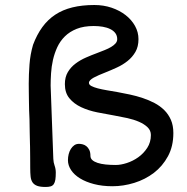

<svg xmlns="http://www.w3.org/2000/svg" viewBox="-20 -723 745 763"><path d="M100.1 -54.7Q100.1 -79.6 99.9 -96.4Q99.6 -113.3 99.6 -124.3Q99.6 -135.3 99.4 -141.6Q99.1 -147.9 99.1 -151.4Q99.1 -169.9 98.1 -194.8Q97.2 -219.7 97.2 -249Q96.2 -265.6 95.7 -284.2Q95.2 -302.7 95 -321Q94.7 -339.4 94.5 -357.2Q94.2 -375 94.2 -390.6Q94.2 -426.8 97.2 -466.6Q100.1 -506.3 111.3 -544.9Q126.5 -585.4 148.2 -615.2Q169.9 -645 199.5 -664.6Q229 -684.1 267.6 -693.6Q306.2 -703.1 355 -703.1Q391.6 -703.1 423.3 -692.4Q455.1 -681.6 479 -663.1Q502.9 -644.5 516.6 -619.9Q530.3 -595.2 530.3 -567.4Q530.3 -537.6 518.1 -516.6Q505.9 -495.6 486.8 -480.5Q467.8 -465.3 444.3 -454.6Q420.9 -443.8 398.9 -435.1Q385.3 -429.7 373.3 -424.6Q361.3 -419.4 352.5 -414.6Q343.8 -409.7 338.6 -404.5Q333.5 -399.4 333.5 -393.6Q333.5 -386.2 343.3 -381.1Q353 -376 368.9 -371.8Q384.8 -367.7 404.8 -364.3Q424.8 -360.8 445.3 -357.4Q469.7 -353 495.8 -347.4Q522 -341.8 546.9 -333.5Q571.8 -325.2 593.8 -313.7Q615.7 -302.2 632.6 -285.6Q649.4 -269 659.2 -246.6Q668.9 -224.1 668.9 -194.3Q668.9 -141.6 647.5 -102.1Q626 -62.5 591.6 -36.1Q557.1 -9.8 513.7 3.7Q470.2 17.1 426.8 17.1Q386.2 17.1 353.5 8.5Q320.8 0 297.9 -14.2Q274.9 -28.3 262.5 -47.1Q250 -65.9 250 -86.4Q250 -98.6 252.9 -110.4Q255.9 -122.1 261.5 -131.1Q267.1 -140.1 275.1 -145.8Q283.2 -151.4 293.9 -151.4Q300.8 -151.4 308.6 -149.4Q316.4 -147.5 323.2 -142.1Q330.1 -136.7 334.7 -127.4Q339.4 -118.2 339.4 -103.5Q339.4 -93.8 346.9 -86.9Q354.5 -80.1 367.9 -75.7Q381.3 -71.3 399.9 -69.3Q418.5 -67.4 440.4 -67.4Q460 -67.4 484.1 -75.2Q508.3 -83 529.5 -98.1Q550.8 -113.3 565.2 -135.5Q579.6 -157.7 579.6 -186.5Q579.6 -204.6 566.4 -217.3Q553.2 -230 532.5 -239Q511.7 -248 486.1 -253.7Q460.4 -259.3 435.5 -263.7Q401.4 -269.5 366.2 -276.6Q331.1 -283.7 302.5 -297.1Q273.9 -310.5 255.9 -332.3Q237.8 -354 237.8 -388.7Q237.8 -416.5 249.5 -436.3Q261.2 -456.1 280 -470.2Q298.8 -484.4 321.8 -494.4Q344.7 -504.4 367.2 -512.7Q382.3 -518.6 396.5 -524.2Q410.6 -529.8 421.6 -536.4Q432.6 -543 439.2 -550.5Q445.8 -558.1 445.8 -567.4Q445.8 -581.1 438.5 -591.1Q431.2 -601.1 418.2 -607.4Q405.3 -613.8 388.4 -616.7Q371.6 -619.6 352.5 -619.6Q313 -619.6 284.9 -608.4Q256.8 -597.2 237.8 -578.4Q218.8 -559.6 207.5 -535.2Q196.3 -510.7 190.4 -484.6Q184.6 -458.5 182.9 -431.9Q181.2 -405.3 181.2 -382.8L191.9 -91.8Q192.4 -77.6 197 -64.7Q201.7 -51.8 201.7 -37.1Q201.7 -20 200 -9Q198.2 2 193.8 8.5Q189.5 15.1 181.4 17.6Q173.3 20 161.1 20Q139.6 20 127.4 15.4Q115.2 10.7 109.1 1.5Q103 -7.8 101.6 -21.7Q100.1 -35.6 100.1 -54.7Z"/></svg>

Font: Short Stack
Style: Regular
Weight: 400
Designer: James Grieshaber
Foundry: James Grieshaber
Version: Version 1.002